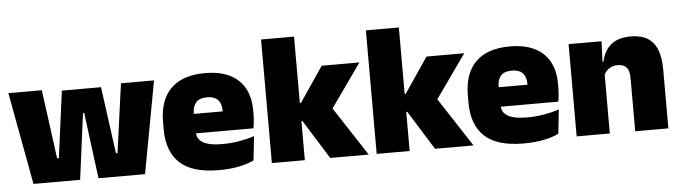

<svg xmlns="http://www.w3.org/2000/svg" viewBox="-44 -834 3619 1021"><g transform="rotate(-5 1765.5 -324.0)"><path d="M99.5 0 8.5 -492.5H187L236.5 -124.5H246L293 -481H502L550.5 -124.5H559L609.5 -492.5H786L695 0H446.5L407.5 -302L401.5 -352H394.5L388 -302L348.5 0Z M1088.5 13Q947 13 880.8 -48.5Q814.5 -110 814.5 -228.5V-267Q814.5 -384.5 876.8 -446Q939 -507.5 1058.5 -507.5Q1138 -507.5 1191 -481.2Q1244 -455 1270.8 -405.8Q1297.5 -356.5 1297.5 -287V-271.5Q1297.5 -251.5 1295.8 -230.8Q1294 -210 1290.5 -192.5H1132Q1134 -223 1134.8 -250Q1135.5 -277 1135.5 -298.5Q1135.5 -324.5 1127.5 -342.2Q1119.5 -360 1102.5 -369.2Q1085.5 -378.5 1058.5 -378.5Q1018 -378.5 999.8 -357.5Q981.5 -336.5 981.5 -298V-253.5L982.5 -234.5V-203.5Q982.5 -188 988 -173.5Q993.5 -159 1008.2 -147.8Q1023 -136.5 1050.2 -130Q1077.5 -123.5 1121 -123.5Q1165.5 -123.5 1208 -130.8Q1250.5 -138 1290 -151L1276 -22.5Q1241.5 -5.5 1193.8 3.8Q1146 13 1088.5 13ZM908 -192.5V-296.5H1255V-192.5Z M1683.5 0 1553.5 -208.5H1517.5V-304.5H1553.5L1681 -492.5H1882.5L1707.5 -245.5V-278L1889 0ZM1372 0V-659.5H1548V0Z M2243 0 2113 -208.5H2077V-304.5H2113L2240.5 -492.5H2442L2267 -245.5V-278L2448.5 0ZM1931.5 0V-659.5H2107.5V0Z M2715.5 13Q2574 13 2507.8 -48.5Q2441.5 -110 2441.5 -228.5V-267Q2441.5 -384.5 2503.8 -446Q2566 -507.5 2685.5 -507.5Q2765 -507.5 2818 -481.2Q2871 -455 2897.8 -405.8Q2924.5 -356.5 2924.5 -287V-271.5Q2924.5 -251.5 2922.8 -230.8Q2921 -210 2917.5 -192.5H2759Q2761 -223 2761.8 -250Q2762.5 -277 2762.5 -298.5Q2762.5 -324.5 2754.5 -342.2Q2746.5 -360 2729.5 -369.2Q2712.5 -378.5 2685.5 -378.5Q2645 -378.5 2626.8 -357.5Q2608.5 -336.5 2608.5 -298V-253.5L2609.5 -234.5V-203.5Q2609.5 -188 2615 -173.5Q2620.5 -159 2635.2 -147.8Q2650 -136.5 2677.2 -130Q2704.5 -123.5 2748 -123.5Q2792.5 -123.5 2835 -130.8Q2877.5 -138 2917 -151L2903 -22.5Q2868.5 -5.5 2820.8 3.8Q2773 13 2715.5 13ZM2535 -192.5V-296.5H2882V-192.5Z M3311.5 0V-283Q3311.5 -306.5 3305.8 -323.5Q3300 -340.5 3286 -349.5Q3272 -358.5 3248 -358.5Q3229.5 -358.5 3215 -352Q3200.5 -345.5 3190.2 -334.8Q3180 -324 3174 -310.5L3147 -383.5H3175.5Q3183 -418 3200.8 -445.2Q3218.5 -472.5 3250.2 -488.5Q3282 -504.5 3331.5 -504.5Q3385.5 -504.5 3420.2 -483.5Q3455 -462.5 3471.8 -420.2Q3488.5 -378 3488.5 -313.5V0ZM2999 0V-492.5H3175L3169.5 -366L3176 -348V0Z"/></g></svg>

Font: Anek Latin ExtraBold
Style: Regular
Weight: 800
Designer: Yesha Goshar
Foundry: Ek Type
Version: Version 1.003